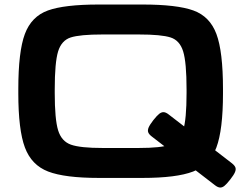

<svg xmlns="http://www.w3.org/2000/svg" viewBox="-20 -786 1087 865"><path d="M62.5 -365.2V-384.8Q62.5 -553.7 92 -632.8Q121.6 -711.9 195.8 -738.8Q270 -765.6 425.3 -765.6H621.8Q777.1 -765.6 851.3 -738.8Q925.5 -711.9 955 -632.8Q984.6 -553.7 984.6 -384.8V-365.2Q984.6 -200.7 954.8 -121.3Q925 -42 850 -13.2Q775.1 15.6 621.8 15.6H425.3Q272 15.6 197 -13.2Q122.1 -42 92.3 -121.3Q62.5 -200.7 62.5 -365.2ZM820.5 -367V-383Q820.5 -504.9 805.2 -554.3Q789.9 -603.8 748.7 -617.2Q707.4 -630.7 604.8 -630.7H442.3Q339.6 -630.7 298.4 -617.2Q257.1 -603.8 241.8 -554.3Q226.6 -504.9 226.6 -383V-367Q226.6 -248.6 241.8 -199Q257.1 -149.3 299.5 -134.3Q341.8 -119.3 442.3 -119.3H604.8Q705.3 -119.3 747.6 -134.3Q789.9 -149.3 805.2 -199Q820.5 -248.6 820.5 -367ZM740 -270.3 1024.6 -50.6Q1037.2 -40.7 1040.5 -31.6Q1043.8 -22.6 1038.6 -10.3Q1033.5 2 1017.2 22.8Q1001.2 43.4 990.8 51.6Q980.4 59.8 970.5 58.8Q960.5 57.9 948.1 48.2L663.6 -171.2Q651 -180.9 647.7 -190.1Q644.4 -199.3 649.6 -211.6Q654.7 -223.8 670.7 -244.6Q687 -265.2 697.4 -273.3Q707.8 -281.3 717.7 -280.7Q727.6 -280 740 -270.3Z"/></svg>

Font: Gyrochrome
Style: Regular
Weight: 400
Designer: David Moles
Foundry: David Moles
Version: Version 1.005;Glyphs 3.2.3 (3260)